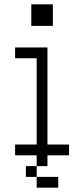

<svg xmlns="http://www.w3.org/2000/svg" viewBox="-20 -720 390 890"><path d="M200 -500H50V-450H150V-50H50V0H150V50H200V0H300V-50H200ZM100 100H150V50H100ZM125 -600H225V-700H125ZM150 150H250V100H150Z"/></svg>

Font: LS-VG5000 Light
Style: Regular
Weight: 400
Designer: Justin Bihan, 2021
Foundry: Justin Bihan, 2021
Version: Version 1.000;Glyphs 3.1.2 (3151)